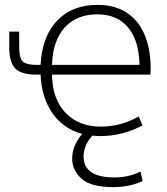

<svg xmlns="http://www.w3.org/2000/svg" viewBox="-20 -550 688 790"><path d="M554 -283Q552 -383 507 -437Q462 -491 381 -491Q295 -491 246 -436.5Q197 -382 194 -283ZM147 -283Q153 -400 215 -465Q277 -530 381 -530Q485 -530 542.5 -461Q600 -392 600 -265Q600 -262 599.5 -254Q599 -246 599 -243H194Q195 -143 249.5 -86Q304 -29 395 -29Q477 -29 551 -71L566 -34Q485 10 391 10Q380 10 360 8Q324 48 324 94Q324 180 451 180Q510 180 558 156L567 195Q512 220 447 220Q355 220 316 185.5Q277 151 277 103Q277 49 318 1Q241 -20 196 -84Q151 -148 147 -243H131Q68 -243 43 -268Q18 -293 18 -356V-420H59V-357Q59 -312 73 -297.5Q87 -283 131 -283Z"/></svg>

Font: Mplus 1p Light
Style: Regular
Weight: 300
Version: Version 1.061